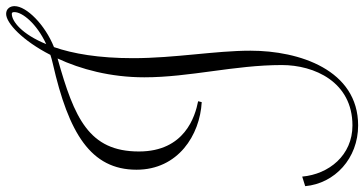

<svg xmlns="http://www.w3.org/2000/svg" viewBox="-308 -516 1217 642"><g transform="rotate(-90 301.0 -194.5)"><path d="M576 -783C545 -783 486 -727 439 -635C429 -632 420 -629 410 -627C177 -574 55 -500 55 -347C55 -208 171 -135 281 -129L284 -141C233 -151 116 -186 116 -339C116 -506 227 -555 427 -611C391 -534 364 -434 364 -321C364 -169 405 -20 405 139C405 247 349 375 203 375C103 375 40 296 32 207L0 217C9 316 93 394 203 394C389 394 453 197 453 34C453 -84 428 -219 428 -359C428 -473 443 -560 465 -623C540 -653 602 -715 602 -755C602 -769 594 -783 576 -783ZM576 -764C582 -764 582 -759 582 -755C582 -729 544 -681 475 -649C508 -730 551 -764 576 -764Z"/></g></svg>

Font: Clicker Script
Style: Regular
Weight: 400
Designer: Astigmatic (AOETI)
Foundry: Astigmatic (AOETI)
Version: Version 1.000